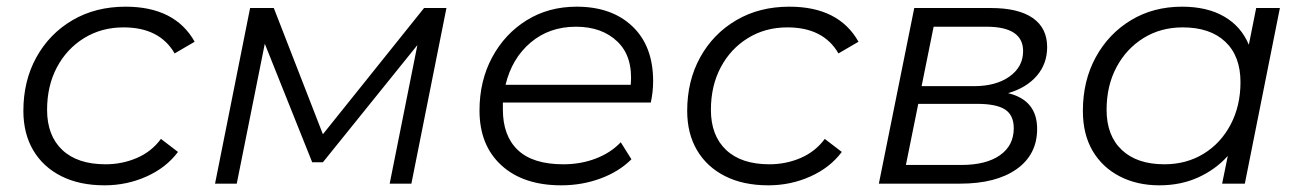

<svg xmlns="http://www.w3.org/2000/svg" viewBox="-20 -550 3901 575"><path d="M293 5Q218 5 163.5 -22.5Q109 -50 79.5 -100Q50 -150 50 -218Q50 -308 89 -378.5Q128 -449 197 -489.5Q266 -530 356 -530Q504 -530 563 -425L503 -390Q458 -468 350 -468Q284 -468 232 -436Q180 -404 150.5 -348.5Q121 -293 121 -221Q121 -144 166.5 -101Q212 -58 296 -58Q346 -58 390 -77Q434 -96 462 -134L513 -95Q478 -48 419 -21.5Q360 5 293 5Z M624 0 729 -526H800L947 -148L1250 -526H1317L1212 0H1147L1230 -415L947 -64H915L773 -419L689 0Z M1661 5Q1547 5 1481.5 -55Q1416 -115 1416 -219Q1416 -308 1454 -378.5Q1492 -449 1557.5 -489.5Q1623 -530 1707 -530Q1812 -530 1874 -471Q1936 -412 1936 -307Q1936 -275 1929 -243H1486Q1486 -233 1486 -222Q1486 -143 1531 -100.5Q1576 -58 1667 -58Q1720 -58 1765 -75.5Q1810 -93 1839 -124L1871 -73Q1834 -36 1778.5 -15.5Q1723 5 1661 5ZM1494 -296H1869Q1876 -380 1829.5 -425Q1783 -470 1705 -470Q1625 -470 1569 -422.5Q1513 -375 1494 -296Z M2281 5Q2206 5 2151.5 -22.5Q2097 -50 2067.5 -100Q2038 -150 2038 -218Q2038 -308 2077 -378.5Q2116 -449 2185 -489.5Q2254 -530 2344 -530Q2492 -530 2551 -425L2491 -390Q2446 -468 2338 -468Q2272 -468 2220 -436Q2168 -404 2138.5 -348.5Q2109 -293 2109 -221Q2109 -144 2154.5 -101Q2200 -58 2284 -58Q2334 -58 2378 -77Q2422 -96 2450 -134L2501 -95Q2466 -48 2407 -21.5Q2348 5 2281 5Z M2612 0 2718 -526H2947Q3030 -526 3073 -496Q3116 -466 3116 -409Q3116 -359 3085 -323Q3054 -287 2999 -271Q3086 -250 3086 -164Q3086 -87 3024.5 -43.5Q2963 0 2855 0ZM2693 -56H2859Q2933 -56 2974.5 -85Q3016 -114 3016 -166Q3016 -205 2990 -222Q2964 -239 2906 -239H2730ZM2740 -292H2897Q2963 -292 3003.5 -321Q3044 -350 3044 -397Q3044 -470 2934 -470H2776Z M3452 5Q3385 5 3333 -22Q3281 -49 3252 -98.5Q3223 -148 3223 -218Q3223 -308 3261.5 -378.5Q3300 -449 3367 -489.5Q3434 -530 3520 -530Q3595 -530 3646 -500.5Q3697 -471 3720 -416L3742 -526H3813L3708 0H3640L3657 -83Q3620 -42 3568 -18.5Q3516 5 3452 5ZM3467 -58Q3533 -58 3584.5 -89.5Q3636 -121 3665.5 -177Q3695 -233 3695 -304Q3695 -382 3649.5 -425Q3604 -468 3522 -468Q3456 -468 3404.5 -436Q3353 -404 3323.5 -348.5Q3294 -293 3294 -221Q3294 -144 3339.5 -101Q3385 -58 3467 -58Z"/></svg>

Font: Montserrat
Style: Italic
Weight: 400
Italic angle: -11.3°
Designer: Julieta Ulanovsky
Foundry: Julieta Ulanovsky
Version: Version 9.000; ttfautohint (v1.8.4.7-5d5b)